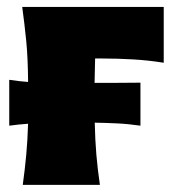

<svg xmlns="http://www.w3.org/2000/svg" viewBox="-20 -520 496 540"><path d="M44 0Q50 -43.5 53.8 -84.2Q57.5 -125 59 -172Q31 -170 6 -166.5V-295.5Q31.5 -291.5 59 -289.5Q58.5 -357 53.8 -404.8Q49 -452.5 42.5 -500.5H440.5V-343.5Q397.5 -350.5 353 -353Q308.5 -355.5 267 -355.5H247.5Q246.5 -325.5 246 -287Q276 -287 308.5 -287Q341 -287 375 -287.5V-166.5Q341 -171.5 308.5 -173Q276 -174.5 246.5 -175Q247.5 -126.5 251 -85.2Q254.5 -44 261 0Z"/></svg>

Font: Commissioner Flair ExtraBold
Style: Regular
Weight: 800
Designer: Kostas Bartsokas
Foundry: Kostas Bartsokas
Version: Version 1.000; ttfautohint (v1.8.3)